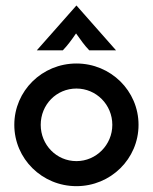

<svg xmlns="http://www.w3.org/2000/svg" viewBox="-20 -655 547 687"><path d="M111.8 -475H204.9C222.2 -493.1 235.4 -511.1 252.1 -535.4C269.4 -511.1 281.9 -493.1 299.3 -475H395.1L253.5 -635.4ZM253.5 11.1C376.4 11.1 475.7 -86.8 475.7 -208.3C475.7 -329.9 376.4 -427.8 253.5 -427.8C130.6 -427.8 31.2 -329.9 31.2 -208.3C31.2 -86.8 130.6 11.1 253.5 11.1ZM253.5 -78.5C181.9 -78.5 125.7 -136.8 125.7 -208.3C125.7 -280.6 181.9 -338.2 253.5 -338.2C324.3 -338.2 381.9 -280.6 381.9 -208.3C381.9 -136.8 324.3 -78.5 253.5 -78.5Z"/></svg>

Font: Afacad Medium
Style: Regular
Weight: 500
Designer: Kristian Moeller
Foundry: Dicotype
Version: Version 1.000